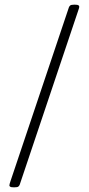

<svg xmlns="http://www.w3.org/2000/svg" viewBox="-20 -723 378 819"><path d="M38 76Q27 76 23.5 73.5Q20 71 20 68Q20 65 21.5 60Q23 55 25 49L274 -692Q276 -697 280 -700Q284 -703 296 -703H300Q311 -703 314.5 -700.5Q318 -698 318 -695Q318 -691 316.5 -686.5Q315 -682 313 -676L64 65Q62 70 58 73Q54 76 42 76Z"/></svg>

Font: Asap Condensed ExtraLight
Style: Regular
Weight: 200
Width: 3
Designer: Pablo Cosgaya
Foundry: Omnibus-Type
Version: Version 3.001; ttfautohint (v1.8.4.7-5d5b)